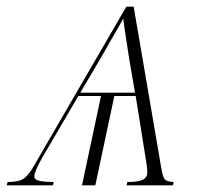

<svg xmlns="http://www.w3.org/2000/svg" viewBox="-64 -556 596 576"><path d="M-41 -10Q-10 -10 4.5 -18.5Q19 -27 34 -52L315 -536H337L420 -51Q424 -27 429.5 -19Q435 -11 457 -10L455 0H316L318 -10Q352 -10 365 -17Q378 -24 378 -39Q378 -55 369 -106L343 -268H279L222 0H182L239 -268H171L65 -87Q39 -42 39 -27Q39 -16 56.5 -13Q74 -10 97 -10L95 0H-44ZM177 -278H341L324 -377Q318 -417 313.5 -445Q309 -473 306 -499H305Q292 -475 277.5 -450.5Q263 -426 240 -385Z"/></svg>

Font: Noto Serif Display ExtraLight
Style: Italic
Weight: 200
Italic angle: -12°
Designer: Monotype Design Team
Foundry: Monotype Imaging Inc.
Version: Version 2.009